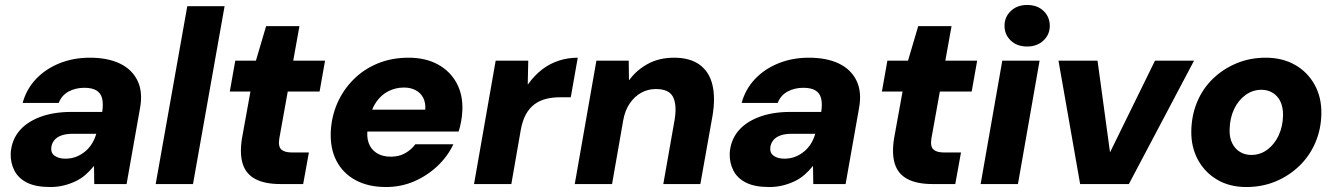

<svg xmlns="http://www.w3.org/2000/svg" viewBox="-20 -740 5375 772"><path d="M182 12Q124 12 89 -5.5Q54 -23 38 -54Q22 -85 23 -123Q26 -174 55.5 -211Q85 -248 139.5 -269Q194 -290 268 -290H391Q396 -323 390.5 -344.5Q385 -366 367.5 -376.5Q350 -387 319 -387Q284 -387 256 -372Q228 -357 216 -326H71Q86 -381 124 -421.5Q162 -462 218 -485Q274 -508 341 -508Q413 -508 462 -484.5Q511 -461 533 -415.5Q555 -370 543 -305L489 0H359L358 -72H357Q342 -53 323.5 -37Q305 -21 282.5 -10.5Q260 0 235 6Q210 12 182 12ZM243 -102Q267 -102 287 -110Q307 -118 323 -131.5Q339 -145 350 -163Q361 -181 367 -202H271Q245 -202 226 -195Q207 -188 197 -174.5Q187 -161 186 -144Q185 -123 201.5 -112.5Q218 -102 243 -102Z M606 0 733 -715H883L756 0Z M1107 0Q1045 0 1007 -20Q969 -40 956 -81Q943 -122 953 -184L987 -372H904L926 -496H1009L1050 -635H1184L1159 -496H1287L1265 -372H1137L1103 -183Q1098 -151 1111 -139Q1124 -127 1153 -127H1222L1199 0Z M1532 12Q1461 12 1410 -15.5Q1359 -43 1333 -93Q1307 -143 1310 -211Q1313 -272 1336.5 -325.5Q1360 -379 1401.5 -420.5Q1443 -462 1499 -485Q1555 -508 1623 -508Q1691 -508 1740.5 -481Q1790 -454 1816 -406Q1842 -358 1839 -295Q1838 -273 1834 -251Q1830 -229 1824 -211H1414L1430 -299H1690Q1692 -327 1681.5 -347Q1671 -367 1651 -377.5Q1631 -388 1604 -388Q1571 -388 1542 -373.5Q1513 -359 1492.5 -329.5Q1472 -300 1464 -255L1459 -226Q1453 -192 1462 -166Q1471 -140 1494 -125Q1517 -110 1552 -110Q1584 -110 1609 -124Q1634 -138 1650 -160H1803Q1780 -111 1738.5 -72Q1697 -33 1644.5 -10.5Q1592 12 1532 12Z M1886 0 1973 -496H2104L2102 -401H2103Q2129 -437 2159.5 -460.5Q2190 -484 2226.5 -496Q2263 -508 2303 -508L2275 -349H2234Q2202 -349 2176 -342.5Q2150 -336 2129.5 -321Q2109 -306 2095 -281Q2081 -256 2074 -218L2036 0Z M2291 0 2378 -496H2508L2509 -418H2510Q2540 -459 2585.5 -483.5Q2631 -508 2690 -508Q2755 -508 2793.5 -479.5Q2832 -451 2844.5 -399Q2857 -347 2845 -275L2796 0H2647L2693 -261Q2702 -319 2686 -350.5Q2670 -382 2617 -382Q2585 -382 2558 -367Q2531 -352 2512 -324Q2493 -296 2486 -257L2441 0Z M3073 12Q3015 12 2980 -5.5Q2945 -23 2929 -54Q2913 -85 2914 -123Q2917 -174 2946.5 -211Q2976 -248 3030.5 -269Q3085 -290 3159 -290H3282Q3287 -323 3281.5 -344.5Q3276 -366 3258.5 -376.5Q3241 -387 3210 -387Q3175 -387 3147 -372Q3119 -357 3107 -326H2962Q2977 -381 3015 -421.5Q3053 -462 3109 -485Q3165 -508 3232 -508Q3304 -508 3353 -484.5Q3402 -461 3424 -415.5Q3446 -370 3434 -305L3380 0H3250L3249 -72H3248Q3233 -53 3214.5 -37Q3196 -21 3173.5 -10.5Q3151 0 3126 6Q3101 12 3073 12ZM3134 -102Q3158 -102 3178 -110Q3198 -118 3214 -131.5Q3230 -145 3241 -163Q3252 -181 3258 -202H3162Q3136 -202 3117 -195Q3098 -188 3088 -174.5Q3078 -161 3077 -144Q3076 -123 3092.5 -112.5Q3109 -102 3134 -102Z M3729 0Q3667 0 3629 -20Q3591 -40 3578 -81Q3565 -122 3575 -184L3609 -372H3526L3548 -496H3631L3672 -635H3806L3781 -496H3909L3887 -372H3759L3725 -183Q3720 -151 3733 -139Q3746 -127 3775 -127H3844L3821 0Z M3923 0 4010 -496H4160L4073 0ZM4110 -553Q4069 -553 4044 -577Q4019 -601 4019 -636Q4019 -672 4044.5 -696Q4070 -720 4110 -720Q4151 -720 4176 -696Q4201 -672 4201 -636Q4201 -601 4175.5 -577Q4150 -553 4110 -553Z M4323 0 4236 -496H4393L4443 -129H4444L4624 -496H4781L4519 0Z M4991 12Q4924 12 4874 -17.5Q4824 -47 4796.5 -98Q4769 -149 4770 -213Q4771 -276 4793.5 -330Q4816 -384 4857 -423.5Q4898 -463 4952 -485.5Q5006 -508 5069 -508Q5136 -508 5186.5 -479.5Q5237 -451 5265.5 -400Q5294 -349 5293 -283Q5292 -221 5269 -167Q5246 -113 5204.5 -73Q5163 -33 5109 -10.5Q5055 12 4991 12ZM5011 -117Q5047 -117 5075.5 -138Q5104 -159 5121 -195Q5138 -231 5139 -277Q5139 -310 5128 -332.5Q5117 -355 5097 -367Q5077 -379 5052 -379Q5017 -379 4988 -358Q4959 -337 4942 -301Q4925 -265 4924 -219Q4923 -187 4934.5 -164Q4946 -141 4966 -129Q4986 -117 5011 -117Z"/></svg>

Font: DM Sans 28pt Black
Style: Italic
Weight: 900
Italic angle: -10°
Version: Version 4.004;gftools[0.9.30]